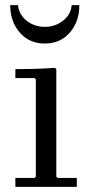

<svg xmlns="http://www.w3.org/2000/svg" viewBox="-20 -730 360 750"><path d="M205 -35H280V0H40V-35H115L120 -40V-420L115 -425H40V-460Q66 -460 91.5 -460.5Q117 -461 143 -462Q169 -463 195 -465L200 -460V-40ZM155 -560Q94 -560 57 -603Q20 -646 20 -710H50Q53 -684 68 -665Q83 -646 106 -635.5Q129 -625 155 -625Q181 -625 204 -635.5Q227 -646 242.5 -665Q258 -684 260 -710H290Q290 -646 253 -603Q216 -560 155 -560Z"/></svg>

Font: Brygada 1918
Style: Regular
Weight: 400
Designer: Mateusz Machalski | Borys Kosmynka | Przemek Hoffer
Foundry: NIEPODLEGLA 2018
Version: Version 3.006